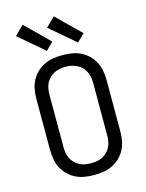

<svg xmlns="http://www.w3.org/2000/svg" viewBox="-143 -1068 885 1162"><g transform="rotate(-15 300.0 -487.5)"><path d="M300 8Q271 8 242 3.5Q213 -1 187 -13.5Q161 -26 139.5 -46.5Q118 -67 104.5 -92.5Q91 -118 85.5 -147Q80 -176 80 -205V-530Q80 -559 85.5 -588Q91 -617 104.5 -642.5Q118 -668 139.5 -688.5Q161 -709 187 -721.5Q213 -734 242 -738.5Q271 -743 300 -743Q329 -743 358 -738.5Q387 -734 413 -721.5Q439 -709 460.5 -688.5Q482 -668 495.5 -642.5Q509 -617 514.5 -588Q520 -559 520 -530V-205Q520 -176 514.5 -147Q509 -118 495.5 -92.5Q482 -67 460.5 -46.5Q439 -26 413 -13.5Q387 -1 358 3.5Q329 8 300 8ZM300 -66Q319 -66 337 -69Q355 -72 371.5 -80.5Q388 -89 401.5 -102.5Q415 -116 423 -132.5Q431 -149 434 -167.5Q437 -186 437 -205V-530Q437 -549 434 -567.5Q431 -586 423 -602.5Q415 -619 401.5 -632.5Q388 -646 371.5 -654.5Q355 -663 337 -666.5Q319 -670 300 -670Q281 -670 263 -666.5Q245 -663 228.5 -654.5Q212 -646 198.5 -632.5Q185 -619 177 -602.5Q169 -586 166 -567.5Q163 -549 163 -530V-205Q163 -186 166 -167.5Q169 -149 177 -132.5Q185 -116 198.5 -102.5Q212 -89 228.5 -80.5Q245 -72 263 -69Q281 -66 300 -66ZM412 -792 389 -812 254 -927 311 -983 459 -838ZM217 -792 59 -927 116 -983 263 -838Z"/></g></svg>

Font: Iosevka Fixed Extended
Style: Regular
Weight: 400
Width: 7
Monospace: yes
Designer: Belleve Invis
Foundry: Belleve Invis
Version: Version 24.1.1; ttfautohint (v1.8.4)